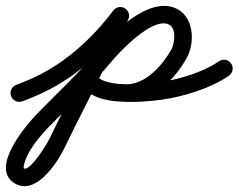

<svg xmlns="http://www.w3.org/2000/svg" viewBox="-50 -311 815 656"><path d="M26.4 35.1C26.4 35.1 26.4 35.1 26.4 35.1C91.1 11.2 146.1 -16.4 202.6 -57.4C272.4 -108 333.5 -170.1 385 -239C394.9 -252.3 392.2 -271.1 379 -281C365.7 -290.9 346.9 -288.2 337 -275C337 -275 337 -275 337 -275C289 -210.8 232.3 -153 167.4 -106C115.3 -68.2 65.1 -43.2 5.6 -21.1C-10 -15.4 -17.9 1.9 -12.1 17.4C-6.4 33 10.9 40.9 26.4 35.1ZM374.7 -283.7C360 -291.3 341.9 -285.5 334.3 -270.7C301.9 -207.7 271.1 -143.8 240 -80.1C199.7 2.6 156.8 84.1 117 167C109.5 182.4 51.6 276.2 31.3 264.2C29.9 263.4 32.1 251 32.8 248.6C45.3 201.7 86.4 154 119.5 119.9C190.7 46.5 265 -22 331 -100.7C361.3 -136.9 466.8 -249 524 -228.7C524 -228.7 524 -228.7 523.9 -228.7C523.9 -228.7 523.9 -228.7 523.9 -228.7C554.6 -217.8 547.1 -162.2 535 -140.9C535 -140.9 535 -140.9 535 -140.9C535 -140.9 535 -141 535 -141C504.6 -88 448.3 -23 382 -23C382 -23 382.2 -23 382.4 -23C382.6 -23 382.8 -23 382.8 -23C349.4 -23.8 302.6 -25.2 278.2 -52.1C267.1 -64.4 248.2 -65.4 235.9 -54.2C223.6 -43.1 222.6 -24.2 233.8 -11.9C271 29.3 328.8 35.6 381.2 37C381.2 37 381.4 37 381.6 37C381.8 37 382 37 382 37C471.8 37 545.1 -38.2 587 -111C587 -111 587 -111.1 587 -111.1C587 -111.1 587 -111.1 587 -111.1C618.6 -166.3 612.9 -260.7 544.1 -285.3C544.1 -285.3 544.1 -285.3 544.1 -285.3C544 -285.3 544 -285.3 544 -285.3C452.6 -317.7 336.3 -200.5 285 -139.3C220 -61.7 146.7 5.8 76.5 78.1C35.2 120.6 -86 264.6 0.7 315.8C72.2 358.1 145.6 246.1 171 193C210.8 110.1 253.7 28.8 294 -53.9C324.8 -117.2 355.5 -180.7 387.7 -243.3C395.3 -258 389.5 -276.1 374.7 -283.7ZM236 -54.3C223.6 -43.3 222.6 -24.3 233.7 -12C289.7 50.4 426.2 39.7 501.9 29.7C501.9 29.7 502 29.7 502.1 29.7C502.2 29.7 502.2 29.7 502.2 29.7C577 19 670 -8.9 732.2 -52.4C745.8 -61.9 749.1 -80.6 739.6 -94.2C730.1 -107.8 711.4 -111.1 697.8 -101.6C697.8 -101.6 697.8 -101.6 697.8 -101.6C643.4 -63.5 559.1 -39 493.8 -29.7C493.8 -29.7 493.8 -29.7 493.9 -29.7C494 -29.7 494.1 -29.7 494.1 -29.7C443.2 -23 315.9 -10.2 278.3 -52C267.3 -64.4 248.3 -65.4 236 -54.3Z"/></svg>

Font: FRB American Cursive
Style: Bold Italic
Weight: 700
Italic angle: -25°
Version: Version 2.0;Modular Font Editor K font №1